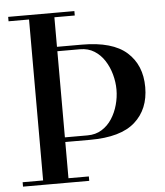

<svg xmlns="http://www.w3.org/2000/svg" viewBox="-53 -797 728 845"><g transform="rotate(-5 311.0 -375.0)"><path d="M196.5 -179.5V-200H317Q353 -200 380 -216.8Q407 -233.5 425 -261.2Q443 -289 452.2 -322.5Q461.5 -356 461.5 -389.5Q461.5 -423 452.2 -456.8Q443 -490.5 425 -518.5Q407 -546.5 380 -563.5Q353 -580.5 317 -580.5H196.5V-600H327Q462 -600 525.2 -543.5Q588.5 -487 588.5 -389.5Q588.5 -292 525.2 -235.8Q462 -179.5 327 -179.5ZM14.5 0V-19.5H307V0ZM105 0V-750H217V0ZM14.5 -730.5V-750H307V-730.5Z"/></g></svg>

Font: Bodoni Moda Medium
Style: Regular
Weight: 500
Designer: Owen Earl
Foundry: indestructible type
Version: Version 2.005